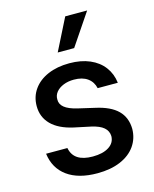

<svg xmlns="http://www.w3.org/2000/svg" viewBox="-116 -838 741 926"><g transform="rotate(-15 255.0 -375.5)"><path d="M260.7 -455.1Q231.4 -455.1 208 -445.6Q184.6 -436 171.6 -419.9Q158.7 -403.8 159.2 -383.8Q158.2 -359.9 178.5 -343.3Q198.7 -326.7 242.2 -316.4L326.2 -296.9Q399.4 -280.8 435.1 -245.4Q470.7 -210 471.7 -153.3Q471.2 -105.5 445.1 -68.1Q418.9 -30.8 370.1 -10Q321.3 10.7 254.9 10.7Q160.2 10.7 104.5 -29.8Q48.8 -70.3 39.1 -144.5H145.5Q158.7 -73.2 253.9 -73.2Q304.7 -73.2 334.7 -92.5Q364.7 -111.8 365.2 -145.5Q364.3 -171.4 344.5 -188.5Q324.7 -205.6 283.2 -214.8L200.2 -232.4Q128.4 -248.5 91.6 -285.6Q54.7 -322.8 54.7 -377.9Q54.7 -424.8 80.3 -460.9Q106 -497.1 152.3 -517.1Q198.7 -537.1 259.8 -537.1Q317.9 -537.1 361.6 -518.3Q405.3 -499.5 430.9 -465.3Q456.5 -431.2 461.9 -385.7H361.3Q354 -418.5 328.4 -436.8Q302.7 -455.1 260.7 -455.1ZM299.8 -760.7H409.2L301.8 -601.6H219.7Z"/></g></svg>

Font: WEMIX Pretendard Medium
Style: Regular
Weight: 500
Designer: Base glyphs from Inter by Rasmus Andersson; Hangeul glyphs from Noto Sans CJK(Source Han Sans) by Jang Soo-young and Kan
Foundry: Kil Hyung-jin
Version: Version 1.000